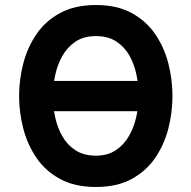

<svg xmlns="http://www.w3.org/2000/svg" viewBox="-20 -732 762 764"><path d="M114.4 -289.6V-410H608.4V-289.6ZM361.4 12Q277.7 12 219.2 -19.8Q160.7 -51.5 124.8 -104.2Q89 -157 72.5 -221Q56 -285 56 -350Q56 -415 72.5 -479Q89 -543 124.8 -595.8Q160.7 -648.5 219.2 -680.2Q277.7 -712 361.4 -712Q445.6 -712 503.8 -680.2Q562 -648.5 597.9 -595.8Q633.7 -543 650 -479Q666.2 -415 666.2 -350Q666.2 -285 650 -221Q633.7 -157 597.9 -104.2Q562 -51.5 503.8 -19.8Q445.6 12 361.4 12ZM361.4 -112.6Q408.6 -112.6 441.2 -134.5Q473.8 -156.4 493.9 -192Q513.9 -227.6 522.8 -269.2Q531.8 -310.8 531.8 -350Q531.8 -392.2 523.1 -434.3Q514.5 -476.4 494.8 -511.3Q475 -546.2 442.2 -567.3Q409.5 -588.4 361.4 -588.4Q313.2 -588.4 280.4 -566.3Q247.7 -544.3 227.8 -508.7Q207.9 -473.1 199.2 -431.2Q190.4 -389.4 190.4 -350Q190.4 -308.4 199.3 -266.4Q208.2 -224.5 228.2 -189.6Q248.3 -154.6 281.1 -133.6Q313.8 -112.6 361.4 -112.6Z"/></svg>

Font: Overpass
Style: Regular
Weight: 400
Designer: Delve Withrington, Dave Bailey, Thomas Jockin
Foundry: Delve Fonts LLC
Version: Version 4.000